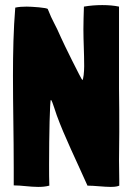

<svg xmlns="http://www.w3.org/2000/svg" viewBox="-20 -730 520 755"><path d="M130 5C145 5 159 4 174 0C173 -23 173 -52 173 -83C173 -195 176 -337 180 -337C183 -337 188 -322 193 -307L203 -277C234 -192 280 -99 324 0C351 0 389 5 416 5C439 5 446 1 449 0V-20C449 -47 448 -73 448 -100C448 -137 449 -172 449 -211C449 -268 449 -326 448 -382V-704C429 -708 407 -710 382 -710C357 -710 333 -708 310 -704C309 -671 308 -643 308 -615C308 -567 311 -523 311 -470C311 -447 308 -418 304 -415C301 -415 228 -563 220 -582C196 -638 187 -645 168 -694C168 -700 102 -704 85 -704C69 -704 53 -703 40 -700C33 -615 31 -524 31 -432C31 -307 34 -198 34 -71V-1C65 -1 98 5 130 5Z"/></svg>

Font: HEYCLAY
Style: Regular
Weight: 400
Designer: Marcelo Magalhaes
Foundry: Marcelo Magalhães
Version: Version 1.300;hotconv 1.0.109;makeotfexe 2.5.65596